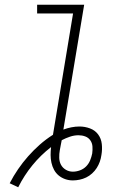

<svg xmlns="http://www.w3.org/2000/svg" viewBox="-20 -755 540 812"><path d="M57 37 21 20Q37 -11 56.5 -39.5Q76 -68 99 -94Q122 -120 148 -143Q174 -166 204 -185L289 -698H137V-735H336L248 -207Q264 -213 281.5 -216.5Q299 -220 316 -220Q339 -220 360.5 -212Q382 -204 395 -186.5Q408 -169 410.5 -146Q413 -123 409 -100Q409 -100 409 -100Q409 -100 409 -100Q407 -85 402 -71Q397 -57 389 -44.5Q381 -32 369.5 -21.5Q358 -11 344.5 -4.5Q331 2 316.5 5Q302 8 288 8Q271 8 255.5 2.5Q240 -3 228 -13Q216 -23 208.5 -37Q201 -51 197.5 -67Q194 -83 194 -99.5Q194 -116 196 -133Q152 -99 117 -56Q82 -13 57 37ZM288 -29Q303 -29 318 -34.5Q333 -40 344 -51Q355 -62 361 -76.5Q367 -91 370 -106Q372 -121 371 -135.5Q370 -150 362 -161.5Q354 -173 340.5 -178Q327 -183 312 -183Q294 -183 276 -177Q258 -171 241 -162Q239 -152 237 -141.5Q235 -131 233 -120Q230 -104 230.5 -87.5Q231 -71 238 -58Q245 -45 258.5 -37Q272 -29 288 -29Z"/></svg>

Font: Iosevka Curly XLtObl
Style: Regular
Weight: 200
Italic angle: -9°
Monospace: yes
Designer: Belleve Invis
Foundry: Belleve Invis
Version: Version 11.1.0; ttfautohint (v1.8.3)